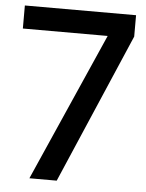

<svg xmlns="http://www.w3.org/2000/svg" viewBox="-52 -762 612 805"><g transform="rotate(5 254.0 -360.0)"><path d="M102 0H217L488 -630V-720H20V-623H377Z"/></g></svg>

Font: Aspekta 500
Style: Regular
Weight: 500
Designer: Ivo Dolenc
Version: Version 2.100